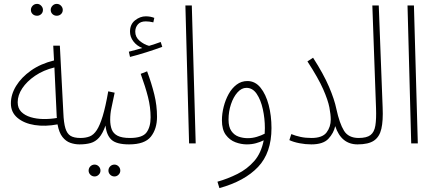

<svg xmlns="http://www.w3.org/2000/svg" viewBox="-20 -738 2243 988"><path d="M272 -657Q259 -657 250 -665.5Q241 -674 241 -687Q241 -699 250 -708.5Q259 -718 272 -718Q285 -718 294 -708.5Q303 -699 303 -687Q303 -674 294 -665.5Q285 -657 272 -657ZM171 -657Q157 -657 148 -665.5Q139 -674 139 -687Q139 -699 148 -708.5Q157 -718 171 -718Q183 -718 192 -708.5Q201 -699 201 -687Q201 -674 192 -665.5Q183 -657 171 -657Z M389 5Q365 5 342 -3Q319 -11 301.5 -33Q284 -55 276 -98Q213 -86 158.5 -94.5Q104 -103 70 -131.5Q36 -160 36 -206Q36 -252 63 -296Q90 -340 139.5 -375Q189 -410 258 -427L254 -503H288L306 -157Q308 -106 316.5 -78Q325 -50 343 -39Q361 -28 394 -28Q415 -28 415 -12Q415 5 389 5ZM71 -212Q71 -181 89.5 -162.5Q108 -144 138 -135Q168 -126 203.5 -125.5Q239 -125 273 -131L272 -135L260 -391Q203 -377 160.5 -348Q118 -319 94.5 -283.5Q71 -248 71 -212Z M569 170Q556 170 547 161Q538 152 538 140Q538 127 547 118Q556 109 569 109Q581 109 590 118Q599 127 599 140Q599 152 590 161Q581 170 569 170ZM467 170Q454 170 445 161Q436 152 436 140Q436 127 445 118Q454 109 467 109Q479 109 488 118Q497 127 497 140Q497 152 488 161Q479 170 467 170Z M389 5 394 -28Q421 -28 441.5 -36Q462 -44 478 -68.5Q494 -93 508.5 -140.5Q523 -188 537 -268L570 -261Q560 -212 553.5 -182.5Q547 -153 547 -122Q547 -93 555 -72Q563 -51 585 -39.5Q607 -28 649 -28Q662 -28 666 -23Q670 -18 670 -12Q670 -4 664.5 0.5Q659 5 644 5Q580 5 554 -18.5Q528 -42 523 -92Q508 -50 489.5 -29.5Q471 -9 446.5 -2Q422 5 389 5Z M649 -445 643 -472Q664 -477 681 -482Q698 -487 712 -491Q684 -502 666.5 -525Q649 -548 649 -575Q649 -613 675 -633.5Q701 -654 730 -654Q754 -654 774 -646L769 -623Q748 -628 730 -628Q703 -628 689.5 -612.5Q676 -597 676 -575Q676 -547 698.5 -528Q721 -509 747 -502Q764 -507 778.5 -512Q793 -517 807 -522L815 -497Q780 -484 734.5 -469.5Q689 -455 649 -445Z M644 5 649 -28Q713 -28 734 -56.5Q755 -85 755 -134Q755 -186 741.5 -239Q728 -292 704 -358L737 -371Q760 -309 774 -252Q788 -195 788 -137Q788 -75 756.5 -35Q725 5 644 5Z M953 0 934 -710H967L987 0Z M1109 230 1099 197Q1152 182 1202 157Q1252 132 1288 91Q1324 50 1337 -16Q1319 -7 1297 -1Q1275 5 1250 5Q1221 5 1191.5 -6Q1162 -17 1142 -44Q1122 -71 1122 -119Q1122 -153 1131 -188.5Q1140 -224 1156.5 -254Q1173 -284 1197.5 -302.5Q1222 -321 1253 -321Q1293 -321 1320.5 -287Q1348 -253 1362.5 -198Q1377 -143 1377 -79Q1377 48 1308 121Q1239 194 1109 230ZM1156 -122Q1156 -85 1170.5 -64Q1185 -43 1207.5 -35Q1230 -27 1255 -27Q1279 -27 1302 -34Q1325 -41 1342 -50Q1343 -64 1343 -79Q1343 -128 1332.5 -176Q1322 -224 1301 -255Q1280 -286 1248 -286Q1223 -286 1202 -262.5Q1181 -239 1168.5 -201.5Q1156 -164 1156 -122Z M1583 -28Q1639 -28 1660.5 -56.5Q1682 -85 1682 -123Q1682 -148 1675 -185Q1668 -222 1643 -279Q1618 -336 1562 -422L1591 -441Q1645 -357 1673 -291.5Q1701 -226 1711 -177Q1727 -103 1750 -65.5Q1773 -28 1826 -28Q1838 -28 1842 -23Q1846 -18 1846 -12Q1846 -4 1840.5 0.5Q1835 5 1820 5Q1736 5 1705 -89Q1697 -53 1670 -24Q1643 5 1582 5Q1552 5 1521 -1Q1490 -7 1469 -17L1479 -48Q1501 -39 1526.5 -33.5Q1552 -28 1583 -28Z M1820 5 1825 -28Q1867 -28 1886.5 -43Q1906 -58 1911.5 -91.5Q1917 -125 1915 -181L1896 -710H1929L1949 -185Q1952 -117 1942.5 -75.5Q1933 -34 1904.5 -14.5Q1876 5 1820 5Z M2096 0 2077 -710H2110L2130 0Z"/></svg>

Font: Noto Sans Arabic ExtCond ExtLt
Style: Regular
Weight: 200
Width: 2
Designer: Monotype Design Team, Nadine Chahine, Nizar Qandah and Khaled Hosny
Foundry: Monotype Imaging Inc.
Version: Version 2.012; ttfautohint (v1.8.4.7-5d5b)